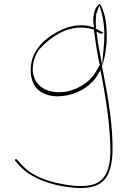

<svg xmlns="http://www.w3.org/2000/svg" viewBox="-20 -677 626 961"><path d="M55 124C55 125 56 128 56 128L84 159C137 214 241 257 371 264C501 268 535 206 543 93C547 -44 521 -187 498 -307L495 -323C494 -327 492 -336 491 -344H490V-348L492 -350C507 -393 516 -456 514 -515C514 -550 508 -586 501 -609C492 -639 482 -658 479 -657H478C455 -642 443 -603 448 -559L451 -540L432 -545C346 -566 266 -523 218 -486C178 -454 148 -416 138 -368C127 -314 137 -268 161 -237C191 -204 244 -184 322 -201C387 -216 439 -254 467 -299L483 -326L489 -295C504 -215 522 -107 528 -21C536 86 544 210 454 244C401 263 322 252 262 238C188 221 129 192 93 152L64 121C64 121 61 119 60 119C58 119 55 121 55 124ZM145 -307V-308C140 -355 153 -395 173 -425C202 -462 248 -498 299 -521C354 -544 403 -543 449 -529L450 -528V-527C457 -478 466 -409 478 -358L480 -354L469 -334C444 -282 393 -238 320 -220C226 -201 163 -242 149 -296C148 -300 147 -303 146 -307ZM460 -534V-541C459 -556 459 -571 460 -586C460 -596 461 -607 465 -616L478 -650L488 -615C494 -592 499 -568 501 -534L503 -510H502V-496C502 -478 501 -458 499 -438L491 -352L475 -437C471 -458 468 -479 466 -496L463 -519L483 -509L484 -508C484 -508 486 -508 487 -509L499 -512L483 -521C470 -527 470 -529 460 -534ZM460 -541H461L460 -542ZM495 -322V-323ZM499 -512 502 -510V-513Z"/></svg>

Font: Stray Cat
Style: HlExt
Weight: 100
Version: Version 1.0